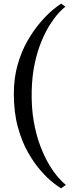

<svg xmlns="http://www.w3.org/2000/svg" viewBox="-20 -849 441 1054"><path d="M56 -334Q56 -421.5 77 -494.5Q98 -567.5 131.2 -625.2Q164.5 -683 200.8 -725.2Q237 -767.5 268.2 -793.5Q299.5 -819.5 316 -829L339.5 -812Q325 -802.5 302.5 -778Q280 -753.5 255 -714.8Q230 -676 207.8 -622.5Q185.5 -569 170.8 -501Q156 -433 154 -350.5Q152 -258.5 165.2 -183Q178.5 -107.5 201.2 -47.8Q224 12 250.2 55.5Q276.5 99 301 126.5Q325.5 154 341.5 166L315.5 185Q301 177 270.8 153.2Q240.5 129.5 204 88.2Q167.5 47 133.5 -12.8Q99.5 -72.5 77.8 -152.5Q56 -232.5 56 -334Z"/></svg>

Font: Merriweather 120pt Medium
Style: Regular
Weight: 500
Version: Version 2.100